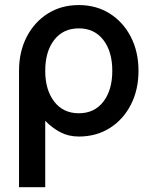

<svg xmlns="http://www.w3.org/2000/svg" viewBox="-20 -539 622 773"><path d="M56.6 -253.9Q56.6 -330.6 87.4 -390.4Q118.2 -450.2 172.4 -484.4Q226.6 -518.6 297.4 -518.6Q367.7 -518.6 421.9 -484.4Q476.1 -450.2 506.8 -390.4Q537.6 -330.6 537.6 -253.9Q537.6 -177.2 506.8 -117.4Q476.1 -57.6 421.9 -23.4Q367.7 10.7 297.4 10.7Q255.9 10.7 222.7 -6.8Q189.5 -24.4 162.1 -52.7V214.8H56.6ZM162.1 -253.9Q162.1 -177.2 198.2 -130.1Q234.4 -83 297.4 -83Q359.9 -83 396 -129.6Q432.1 -176.3 432.1 -253.9Q432.1 -331.5 396 -378.2Q359.9 -424.8 297.4 -424.8Q234.4 -424.8 198.2 -378.2Q162.1 -331.5 162.1 -253.9Z"/></svg>

Font: Giphurs Medium
Style: Regular
Weight: 500
Version: Version 0.920; ttfautohint (v1.8.4.7-5d5b)